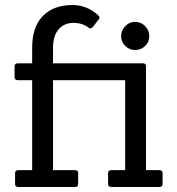

<svg xmlns="http://www.w3.org/2000/svg" viewBox="-20 -744 705 764"><path d="M279 0H53Q40 0 40 -12V-55Q40 -67 53 -67H108V-425H51Q38 -425 38 -437V-480Q38 -492 51 -492H108V-554Q108 -637 150.5 -680.5Q193 -724 269 -724Q325 -724 370 -684Q380 -675 373 -667L349 -636Q340 -627 332 -634Q308 -653 272 -653Q236 -653 213.5 -627.5Q191 -602 191 -553V-492H549Q561 -492 561 -480V-67H614Q627 -67 627 -55V-12Q627 0 614 0H423Q410 0 410 -12V-55Q410 -67 423 -67H478V-425H191V-67H279Q291 -67 291 -55V-12Q291 0 279 0ZM557.5 -640Q574 -623 574 -600Q574 -577 557.5 -561Q541 -545 518 -545Q495 -545 478.5 -561Q462 -577 462 -600Q462 -623 478.5 -640Q495 -657 518 -657Q541 -657 557.5 -640Z"/></svg>

Font: Sanchez
Style: Regular
Weight: 400
Designer: Daniel Hernández
Foundry: LatinoType
Version: Version 1.001